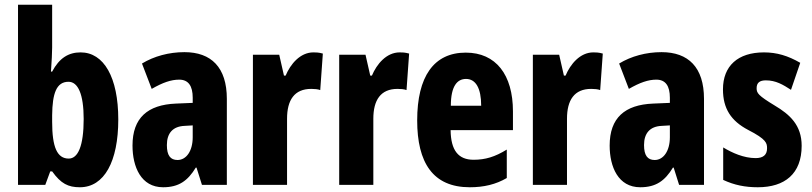

<svg xmlns="http://www.w3.org/2000/svg" viewBox="-20 -780 3425 810"><path d="M200 -579V-760H56V0H171L192 -57H200C237 -5 268 10 317 10C420 10 479 -99 479 -276C479 -454 418 -559 320 -559C269 -559 230 -535 200 -478H195C198 -521 200 -558 200 -579ZM269 -435C309 -435 333 -383 333 -278C333 -164 309 -111 270 -111C221 -111 200 -159 200 -266V-294C201 -386 218 -435 269 -435Z M758 -560C693 -560 630 -543 579 -512L620 -405C667 -432 702 -444 736 -444C775 -444 793 -417 793 -368V-346L722 -343C603 -338 539 -283 539 -166C539 -76 575 10 668 10C734 10 772 -17 806 -73H809L832 0H937V-363C937 -496 871 -560 758 -560ZM759 -249 793 -251V-201C793 -143 766 -105 729 -105C699 -105 684 -124 684 -168C684 -218 709 -247 759 -249Z M1302 -559C1246 -559 1205 -509 1185 -461H1178L1158 -549H1047V0H1191V-279C1191 -358 1222 -405 1293 -405C1305 -405 1321 -404 1331 -400L1342 -554C1324 -559 1313 -559 1302 -559Z M1666 -559C1610 -559 1569 -509 1549 -461H1542L1522 -549H1411V0H1555V-279C1555 -358 1586 -405 1657 -405C1669 -405 1685 -404 1695 -400L1706 -554C1688 -559 1677 -559 1666 -559Z M1945 -558C1810 -558 1740 -457 1740 -272C1740 -94 1806 10 1962 10C2021 10 2072 -2 2118 -29V-149C2068 -118 2027 -106 1978 -106C1914 -106 1882 -145 1881 -231H2144V-310C2144 -465 2072 -558 1945 -558ZM1946 -447C1987 -447 2010 -408 2010 -334H1882C1882 -417 1909 -447 1946 -447Z M2483 -559C2427 -559 2386 -509 2366 -461H2359L2339 -549H2228V0H2372V-279C2372 -358 2403 -405 2474 -405C2486 -405 2502 -404 2512 -400L2523 -554C2505 -559 2494 -559 2483 -559Z M2771 -560C2706 -560 2643 -543 2592 -512L2633 -405C2680 -432 2715 -444 2749 -444C2788 -444 2806 -417 2806 -368V-346L2735 -343C2616 -338 2552 -283 2552 -166C2552 -76 2588 10 2681 10C2747 10 2785 -17 2819 -73H2822L2845 0H2950V-363C2950 -496 2884 -560 2771 -560ZM2772 -249 2806 -251V-201C2806 -143 2779 -105 2742 -105C2712 -105 2697 -124 2697 -168C2697 -218 2722 -247 2772 -249Z M3362 -165C3362 -252 3312 -297 3248 -335C3179 -377 3172 -387 3172 -408C3172 -431 3185 -441 3211 -441C3253 -441 3283 -423 3317 -401L3356 -515C3304 -545 3257 -559 3203 -559C3093 -559 3030 -502 3030 -403C3030 -322 3064 -270 3136 -232C3214 -192 3216 -176 3216 -154C3216 -127 3200 -113 3168 -113C3118 -113 3069 -135 3031 -158V-21C3078 1 3124 10 3177 10C3291 10 3362 -47 3362 -165Z"/></svg>

Font: Noto Sans Gujarati UI ExtraCondensed ExtraBold
Style: Regular
Weight: 800
Width: 2
Designer: Jelle Bosma - Monotype Design Team, Universal Thirst
Foundry: Monotype Imaging Inc.
Version: Version 2.106